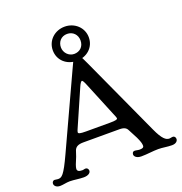

<svg xmlns="http://www.w3.org/2000/svg" viewBox="-183 -1127 1214 1281"><g transform="rotate(-20 423.5 -486.5)"><path d="M-14.6 -22.5C-14.6 -8.8 -1.5 7.3 25.9 7.3C47.9 7.3 71.8 0 95.7 0C126.5 0 160.6 7.3 193.8 7.3C226.6 7.3 243.7 -6.8 243.7 -22.5C243.7 -33.2 235.8 -43.9 225.1 -43.9C213.9 -43.9 210 -40.5 200.7 -40.5C175.3 -40.5 165.5 -48.3 165.5 -62C166 -76.2 175.3 -100.1 192.4 -139.6L206.5 -181.6C215.8 -203.1 234.4 -212.9 270 -212.9H525.9C560.1 -212.9 574.7 -203.1 583.5 -184.6L617.2 -120.1C632.3 -87.9 637.2 -71.8 637.2 -56.2C637.2 -42.5 625 -39.1 607.4 -39.1C594.2 -39.1 583.5 -43.5 572.3 -43.5C557.6 -43.5 554.2 -30.3 554.2 -22.5C554.2 -11.2 567.4 7.3 603 7.3C646 7.3 684.6 0 724.1 0C756.3 0 786.1 7.3 820.3 7.3C849.1 7.3 862.3 -7.8 862.3 -22.5C862.3 -32.2 856.4 -43.9 843.8 -43.9C833.5 -43.9 827.6 -40.5 819.3 -40.5C795.4 -40.5 771.5 -57.1 736.3 -134.3L478 -698.2C448.2 -764.2 435.1 -781.7 422.9 -781.7C409.7 -781.7 405.8 -774.9 372.1 -701.7L130.9 -179.2C71.3 -49.8 54.7 -40.5 28.3 -40.5C20 -40.5 11.2 -43.5 4.4 -43.5C-8.3 -43.5 -14.6 -32.2 -14.6 -22.5ZM257.8 -288.6C257.8 -293 261.2 -302.2 264.6 -309.6L377.9 -568.4C387.7 -591.8 397 -602.1 400.9 -602.1C406.7 -602.1 413.6 -590.3 427.2 -556.2L521.5 -326.7C531.2 -303.2 536.1 -292.5 536.1 -288.6C536.1 -279.3 524.4 -275.4 481.4 -275.4H312C269.5 -275.4 257.8 -279.3 257.8 -288.6ZM416.5 -738.8C486.8 -738.8 544.4 -787.6 544.4 -859.4C544.4 -929.2 486.8 -981.4 416.5 -981.4C345.2 -981.4 288.6 -929.2 288.6 -859.4C288.6 -787.6 345.2 -738.8 416.5 -738.8ZM415.5 -788.1C377.4 -788.1 346.2 -820.8 346.2 -859.4C346.2 -897.5 371.6 -930.2 415.5 -930.2C456.5 -930.2 485.4 -899.4 485.4 -859.4C485.4 -813.5 454.1 -788.1 415.5 -788.1Z"/></g></svg>

Font: Stoke
Style: Regular
Weight: 400
Designer: Nicole Fally
Foundry: Nicole Fally
Version: Version 1.002